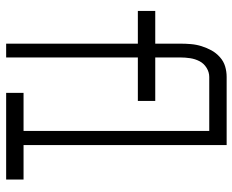

<svg xmlns="http://www.w3.org/2000/svg" viewBox="-88 -688 775 640"><g transform="rotate(90 300.0 -367.5)"><path d="M125 0V-439H16V-497H125V-580Q125 -598 126.5 -616Q128 -634 133.5 -651.5Q139 -669 147.5 -684.5Q156 -700 170 -712.5Q184 -725 201 -730Q218 -735 236 -735H463V-58H578V0H289V-58H416V-677H236Q220 -677 205.5 -668Q191 -659 183.5 -644.5Q176 -630 173.5 -613.5Q171 -597 171 -580V-497H316V-439H171V0Z"/></g></svg>

Font: Iosevka Curly Light Extended
Style: Regular
Weight: 300
Width: 7
Monospace: yes
Designer: Belleve Invis
Foundry: Belleve Invis
Version: Version 11.1.0; ttfautohint (v1.8.3)